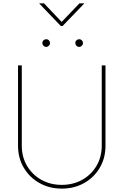

<svg xmlns="http://www.w3.org/2000/svg" viewBox="-20 -1119 739 1149"><path d="M349.6 9.8Q275.4 9.8 216.1 -23.7Q156.7 -57.1 122.3 -115.2Q87.9 -173.3 87.9 -247.1V-727.5H110.4V-247.1Q110.4 -179.7 141.6 -126.7Q172.9 -73.7 227.1 -43.2Q281.2 -12.7 349.6 -12.7Q418.5 -12.7 472.4 -43.2Q526.4 -73.7 557.6 -126.7Q588.9 -179.7 588.9 -247.1V-727.5H611.3V-247.1Q611.3 -173.3 577.1 -115.2Q543 -57.1 483.6 -23.7Q424.3 9.8 349.6 9.8ZM453.6 -838.4Q444.3 -838.4 437.5 -845.2Q430.7 -852.1 430.7 -861.3Q430.7 -871.1 437.5 -877.7Q444.3 -884.3 453.6 -884.3Q463.4 -884.3 470 -877.4Q476.6 -870.6 476.6 -861.3Q476.6 -852.1 469.7 -845.2Q462.9 -838.4 453.6 -838.4ZM256.3 -838.4Q247.1 -838.4 240.2 -845.2Q233.4 -852.1 233.4 -861.3Q233.4 -871.1 240.2 -877.7Q247.1 -884.3 256.3 -884.3Q266.1 -884.3 272.7 -877.4Q279.3 -870.6 279.3 -861.3Q279.3 -852.1 272.5 -845.2Q265.6 -838.4 256.3 -838.4ZM243.2 -1099.1 349.1 -987.8 455.6 -1099.1H483.4V-1097.2L354.5 -963.4H343.8L215.8 -1097.2V-1099.1Z"/></svg>

Font: Inter 20pt Thin
Style: Regular
Weight: 250
Version: Version 4.001;git-66647c0bb